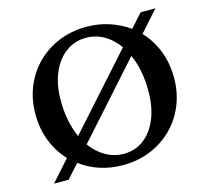

<svg xmlns="http://www.w3.org/2000/svg" viewBox="-99 -786 994 912"><g transform="rotate(-15 398.0 -330.0)"><path d="M58 10 149 -92Q106 -137 82 -198Q58 -259 58 -330Q58 -404 83.5 -466Q109 -528 155 -573.5Q201 -619 263 -644.5Q325 -670 398 -670Q458 -670 511 -652.5Q564 -635 607 -604L666 -670H739L648 -568Q691 -523 715 -462Q739 -401 739 -330Q739 -256 713.5 -194Q688 -132 642 -86.5Q596 -41 534 -15.5Q472 10 398 10Q338 10 285 -7.5Q232 -25 190 -57L130 10ZM191 -362Q191 -309 200.5 -263Q210 -217 227 -179L542 -531Q512 -574 471 -597Q430 -620 383 -620Q328 -620 284.5 -588.5Q241 -557 216 -499Q191 -441 191 -362ZM416 -41Q472 -41 514.5 -73Q557 -105 581 -163Q605 -221 605 -300Q605 -353 596 -398.5Q587 -444 570 -481L256 -130Q286 -88 327.5 -64.5Q369 -41 416 -41Z"/></g></svg>

Font: Spectral SemiBold
Style: Regular
Weight: 600
Designer: Jean-Baptiste Levee
Foundry: Production Type
Version: Version 2.001